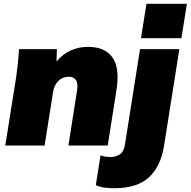

<svg xmlns="http://www.w3.org/2000/svg" viewBox="-20 -770 1009 1016"><path d="M8 0ZM8 0 66 -365Q76 -436 81 -510H281L279 -444Q310 -483 353 -502.5Q396 -522 446 -522Q535 -522 575 -466Q615 -410 596 -291L550 0H342L388 -293Q394 -331 381 -347.5Q368 -364 345 -364Q311 -364 289 -342Q267 -320 261 -284L216 0ZM726 -568 755 -750H969L940 -568ZM585 226Q558 226 534 223Q510 220 487 210L512 52Q526 57 538.5 59Q551 61 567 61Q591 61 613 47.5Q635 34 641 -4L721 -510H929L848 2Q830 112 767.5 169Q705 226 585 226Z"/></svg>

Font: Winston Black
Style: Italic
Weight: 900
Italic angle: -9°
Designer: Original fonts by Vernon Adams / Changes by Cristiano Sobral
Foundry: VOriginal fonts by Vernon Adams / Changes by Cristiano Sobral
Version: Version 2.503;July 17, 2020;FontCreator 13.0.0.2655 64-bit